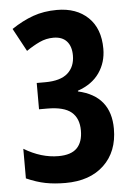

<svg xmlns="http://www.w3.org/2000/svg" viewBox="-53 -764 563 814"><g transform="rotate(-5 228.5 -357.0)"><path d="M193 10Q146 10 108 2.5Q70 -5 27 -24V-150Q100 -106 173 -106Q227 -106 252 -131.5Q277 -157 277 -206Q277 -258 245.5 -284.5Q214 -311 143 -311H108V-423H144Q209 -423 240 -450.5Q271 -478 271 -526Q271 -565 251.5 -586.5Q232 -608 195 -608Q164 -608 136 -595Q108 -582 79 -562L26 -660Q72 -691 118 -707.5Q164 -724 220 -724Q303 -724 352.5 -676.5Q402 -629 402 -543Q402 -485 371 -440.5Q340 -396 279 -375V-372Q417 -341 417 -201Q417 -104 357 -47Q297 10 193 10Z"/></g></svg>

Font: Noto Sans Devanagari UI ExtraCondensed
Style: Bold
Weight: 700
Width: 2
Designer: Jelle Bosma - Monotype Design Team
Foundry: Monotype Imaging Inc.
Version: Version 2.004